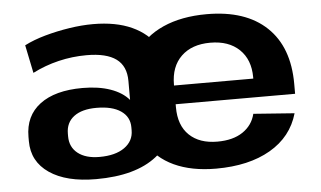

<svg xmlns="http://www.w3.org/2000/svg" viewBox="-44 -617 1162 695"><g transform="rotate(-5 537.0 -270.0)"><path d="M279 10Q171 10 109.5 -32Q48 -74 48 -148V-164Q48 -240 103 -281.5Q158 -323 258 -323Q316 -323 359 -308Q402 -293 426 -265V-334Q426 -388 390.5 -414Q355 -440 283 -440Q231 -440 181 -428Q131 -416 86 -393L65 -495Q98 -512 141 -524Q184 -536 229.5 -543Q275 -550 316 -550Q399 -550 457 -523.5Q515 -497 546 -447.5Q577 -398 577 -327L576 -224Q576 -111 499.5 -50.5Q423 10 279 10ZM298 -69Q356 -69 389 -92.5Q422 -116 422 -155V-166Q422 -204 390.5 -225.5Q359 -247 302 -247Q249 -247 220 -225Q191 -203 191 -163V-153Q191 -114 219.5 -91.5Q248 -69 298 -69ZM715 10Q626 10 562.5 -19.5Q499 -49 465.5 -106Q432 -163 432 -242V-298Q432 -377 467.5 -433.5Q503 -490 570 -520Q637 -550 729 -550Q870 -550 946.5 -477.5Q1023 -405 1023 -271V-235H560V-303H899L877 -278V-308Q877 -372 838.5 -409Q800 -446 733 -446Q666 -446 627.5 -409Q589 -372 589 -306V-224Q589 -158 626 -122.5Q663 -87 728 -87Q785 -87 820.5 -111Q856 -135 866 -176L1015 -165Q991 -81 912.5 -35.5Q834 10 715 10Z"/></g></svg>

Font: Pathway Extreme 72pt
Style: Bold
Weight: 700
Designer: Eduardo Rodriguez Tunni
Foundry: Eduardo Rodriguez Tunni
Version: Version 1.001;gftools[0.9.26]